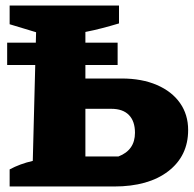

<svg xmlns="http://www.w3.org/2000/svg" viewBox="-20 -677 703 697"><path d="M15 0V-62Q52 -82 99 -93L111 -560L15 -589V-657H412V-592Q382 -583 351.5 -575Q321 -567 290 -561V-392H422Q495 -392 549.5 -368.5Q604 -345 633.5 -303Q663 -261 663 -205Q663 -111 591 -55.5Q519 0 394 0ZM290 -109H410Q470 -132 470 -195Q470 -237 448 -259.5Q426 -282 384 -282H290ZM6 -522.2H407V-441.1H6Z"/></svg>

Font: Piazzolla SC ExtraBold
Style: Regular
Weight: 800
Designer: Juan Pablo del Peral
Foundry: Huerta Tipografica
Version: Version 1.330